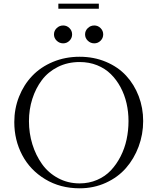

<svg xmlns="http://www.w3.org/2000/svg" viewBox="-20 -1021 856 1049"><path d="M58.1 -354Q58.1 -427.2 84 -492.7Q109.9 -558.1 156 -606.4Q202.1 -654.8 269.3 -682.9Q336.4 -710.9 415 -710.9Q493.2 -710.9 559.1 -683.1Q625 -655.3 669.2 -607.4Q713.4 -559.6 737.8 -495.6Q762.2 -431.6 762.2 -359.9Q762.2 -286.6 737.3 -220Q712.4 -153.3 668.2 -102.8Q624 -52.2 558.1 -22.2Q492.2 7.8 415 7.8Q309.1 7.8 226.8 -42Q144.5 -91.8 101.3 -173.8Q58.1 -255.9 58.1 -354ZM138.2 -358.9Q138.2 -293.5 156.7 -233.2Q175.3 -172.9 209.5 -124.8Q243.7 -76.7 297.1 -47.9Q350.6 -19 415 -19Q466.3 -19 510.5 -38.1Q554.7 -57.1 585.7 -90.1Q616.7 -123 638.9 -166.5Q661.1 -210 671.6 -259Q682.1 -308.1 682.1 -359.9Q682.1 -409.7 671.4 -456.5Q660.6 -503.4 638.7 -544.4Q616.7 -585.4 585.4 -616.2Q554.2 -647 510.5 -664.6Q466.8 -682.1 415 -682.1Q349.6 -682.1 296.1 -655.3Q242.7 -628.4 208.7 -583.3Q174.8 -538.1 156.5 -480.5Q138.2 -422.9 138.2 -358.9ZM325.2 -881.8Q345.2 -881.8 359.6 -867.4Q374 -853 374 -833Q374 -813 359.6 -798.6Q345.2 -784.2 325.2 -784.2Q304.7 -784.2 289.8 -798.6Q274.9 -813 274.9 -833Q274.9 -853 289.8 -867.4Q304.7 -881.8 325.2 -881.8ZM298.8 -973.1V-1001H520V-973.1ZM495.1 -881.8Q515.1 -881.8 529.5 -867.4Q543.9 -853 543.9 -833Q543.9 -813 529.5 -798.6Q515.1 -784.2 495.1 -784.2Q474.6 -784.2 459.7 -798.6Q444.8 -813 444.8 -833Q444.8 -853 459.7 -867.4Q474.6 -881.8 495.1 -881.8Z"/></svg>

Font: Dehuti Alt
Style: Book
Weight: 400
Version: Version 1.2